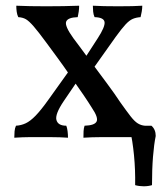

<svg xmlns="http://www.w3.org/2000/svg" viewBox="-20 -480 565 672"><path d="M252 -198 203 -126Q172 -80 177.5 -60Q183 -40 212 -40Q215 -33 216.5 -21Q218 -9 218 2Q190 0 159 0Q128 0 113 0Q102 0 81.5 0Q61 0 30 2Q30 -9 31 -20.5Q32 -32 36 -40Q54 -41 70 -48.5Q86 -56 104.5 -75Q123 -94 148 -129L221 -231ZM302 -102Q289 -123 273 -146.5Q257 -170 240 -194L225 -216Q203 -248 181 -278Q159 -308 142 -331Q114 -369 98 -387.5Q82 -406 71 -412.5Q60 -419 44 -420Q40 -428 38.5 -438.5Q37 -449 37 -460Q59 -459 86 -458.5Q113 -458 142 -458Q171 -458 201.5 -458.5Q232 -459 257 -460Q257 -450 255.5 -439Q254 -428 252 -420Q217 -419 211.5 -404Q206 -389 237 -346Q246 -334 259.5 -316Q273 -298 289 -276L301 -260Q327 -225 354.5 -188Q382 -151 401 -122Q423 -91 437 -73Q451 -55 462.5 -48Q474 -41 487 -40Q491 -30 491.5 -20.5Q492 -11 492 2Q461 0 437 0Q413 0 387 0Q374 0 360 0Q346 0 331.5 0Q317 0 302 0.5Q287 1 272 2Q272 -11 272.5 -21Q273 -31 276 -40Q311 -41 318 -54.5Q325 -68 302 -102ZM267 -261 322 -346Q348 -386 346 -402.5Q344 -419 311 -420Q307 -429 306 -439.5Q305 -450 305 -460Q324 -459 344 -458.5Q364 -458 394 -458Q424 -458 443 -458.5Q462 -459 478 -460Q478 -450 476 -439Q474 -428 472 -420Q457 -419 445 -414Q433 -409 419.5 -394.5Q406 -380 385 -351L297 -227ZM453 168Q454 115 449 63.5Q444 12 435 -26L450 -40H510Q525 -27 525 -4Q519 25 515.5 68.5Q512 112 512 168Q499 172 483 172Q467 172 453 168Z"/></svg>

Font: Vollkorn
Style: Regular
Weight: 400
Designer: Friedrich Althausen
Foundry: Friedrich Althausen
Version: Version 5.001